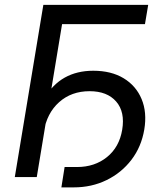

<svg xmlns="http://www.w3.org/2000/svg" viewBox="-20 -748 692 811"><path d="M606 -727.5 592.3 -646H242.2L135.3 0H42.5L163.1 -727.5ZM239.3 43.5 252.9 -42.5H305.2Q379.9 -42.5 431.9 -84.5Q483.9 -126.5 496.1 -199.7Q508.8 -275.4 470.7 -319.1Q432.6 -362.8 358.4 -362.8Q281.7 -362.8 229.7 -316.4Q177.7 -270 164.6 -189.9H121.1Q135.3 -275.9 168.5 -333.5Q201.7 -391.1 253.4 -420.2Q305.2 -449.2 374 -449.2Q449.7 -449.2 502.2 -417.5Q554.7 -385.7 578.1 -329.6Q601.6 -273.4 589.4 -200.7Q577.1 -127.9 535.2 -73Q493.2 -18.1 430.2 12.7Q367.2 43.5 291.5 43.5Z"/></svg>

Font: Adwaita Sans
Style: Italic
Weight: 400
Italic angle: -9.39999°
Designer: Rasmus Andersson
Foundry: rsms
Version: Version 4.001;git-9221beed3